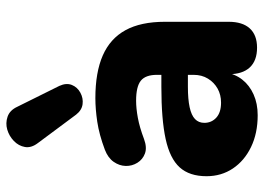

<svg xmlns="http://www.w3.org/2000/svg" viewBox="-134 -691 836 608"><g transform="rotate(-90 284.0 -387.0)"><path d="M223 11Q166 11 122.5 -10Q79 -31 54.5 -67.5Q30 -104 30 -151Q30 -205 58 -236Q86 -267 148 -280.5Q210 -294 313 -294H368V-210H313Q274 -210 248.5 -204.5Q223 -199 211 -187.5Q199 -176 199 -158Q199 -135 215.5 -120Q232 -105 263 -105Q288 -105 307.5 -116Q327 -127 339 -146.5Q351 -166 351 -192V-308Q351 -344 332.5 -359Q314 -374 269 -374Q245 -374 215 -368.5Q185 -363 148 -349Q121 -339 102 -346Q83 -353 72.5 -370Q62 -387 62.5 -407Q63 -427 75.5 -445Q88 -463 114 -473Q162 -491 202.5 -497Q243 -503 277 -503Q359 -503 412.5 -479.5Q466 -456 492.5 -407.5Q519 -359 519 -283V-81Q519 -37 498 -14Q477 9 437 9Q396 9 374.5 -14Q353 -37 353 -81V-107L359 -93Q354 -61 336 -38Q318 -15 289 -2Q260 11 223 11ZM225 -564 135 -685Q119 -706 122.5 -726Q126 -746 141.5 -761Q157 -776 177.5 -782Q198 -788 218.5 -781Q239 -774 250 -750L316 -617Q326 -595 319 -577.5Q312 -560 294.5 -550.5Q277 -541 258 -543.5Q239 -546 225 -564Z"/></g></svg>

Font: Nunito ExtraLight Black
Style: Regular
Weight: 900
Version: Version 3.602